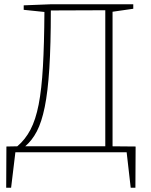

<svg xmlns="http://www.w3.org/2000/svg" viewBox="-20 -713 705 899"><path d="M592 166 573 0H52L32 166H9L10 -27L61 -28Q98 -59 122.5 -105.5Q147 -152 161 -223.5Q175 -295 181 -401Q187 -507 188 -657L91 -667V-688L218 -693H604V-672L507 -658V-28L615 -27L614 166ZM98 -28H473V-665L218 -664Q218 -503 211 -393Q204 -283 189.5 -212Q175 -141 152.5 -98Q130 -55 98 -28Z"/></svg>

Font: Bitter ExtraLight
Style: Regular
Weight: 200
Designer: Sol Matas, and Bitter project Authors
Foundry: Sol Matas
Version: Version 2.001